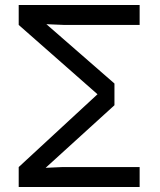

<svg xmlns="http://www.w3.org/2000/svg" viewBox="-20 -750 640 770"><path d="M55 0V-80L371 -372L55 -650V-730H540V-650H237L166 -653L439 -415V-328L163 -77L230 -80H540V0Z"/></svg>

Font: Liga JetBrainsMono Nerd Font
Style: Regular
Weight: 400
Designer: Philipp Nurullin, Konstantin Bulenkov
Foundry: JetBrains
Version: Version 2.225; ttfautohint (v1.8.3)